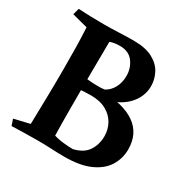

<svg xmlns="http://www.w3.org/2000/svg" viewBox="-151 -799 924 938"><g transform="rotate(30 311.0 -329.5)"><path d="M526 -509Q526 -463 499.5 -424Q473 -385 426 -361.5Q379 -338 319 -338Q316 -338 304 -337.5Q292 -337 277 -336.5Q262 -336 252 -336Q239 -336 220 -337.5Q201 -339 193 -342V-390Q248 -380 293 -380Q307 -380 313 -380Q319 -380 323.5 -380.5Q328 -381 338 -382Q365 -396 381 -425.5Q397 -455 397 -493Q397 -536 372 -570Q347 -604 297 -604Q281 -604 267 -602Q253 -600 241 -595Q240 -489 239.5 -420.5Q239 -352 239 -346Q239 -265 239 -214.5Q239 -164 239.5 -128.5Q240 -93 241 -58L238 -39Q233 -34 231.5 -25Q230 -16 218.5 -9.5Q207 -3 171 -3Q134 -3 99.5 -2Q65 -1 33 0L21 -35L109 -56Q111 -142 112.5 -215Q114 -288 114 -366Q114 -438 113 -493.5Q112 -549 109 -601L21 -624L31 -660Q63 -658 99 -657Q135 -656 173 -656Q216 -656 259 -658Q302 -660 342 -660Q409 -660 449.5 -638Q490 -616 508 -581.5Q526 -547 526 -509ZM331 1Q293 1 259.5 -1Q226 -3 170 -3Q168 -3 176 -10.5Q184 -18 195 -29Q206 -40 216 -51Q226 -62 229 -69Q262 -59 293 -55.5Q324 -52 348 -52Q404 -65 427.5 -101Q451 -137 451 -184Q451 -221 433.5 -253Q416 -285 381 -304.5Q346 -324 293 -324Q277 -324 251.5 -322.5Q226 -321 191 -316L196 -360Q213 -363 240 -364.5Q267 -366 294 -366.5Q321 -367 336 -367Q452 -367 518 -321Q584 -275 584 -185Q584 -136 558.5 -93.5Q533 -51 477 -25Q421 1 331 1Z"/></g></svg>

Font: Ruwudu SemiBold
Style: Regular
Weight: 600
Designer: Becca Hirsbrunner Spalinger
Foundry: SIL International
Version: Version 3.000